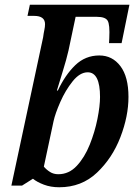

<svg xmlns="http://www.w3.org/2000/svg" viewBox="-20 -780 589 810"><path d="M230 10Q324 10 389 -51.5Q454 -113 488 -201.5Q522 -290 522 -371Q522 -456 488 -501Q454 -546 399 -546Q340 -546 297.5 -505Q255 -464 224 -398H220Q231 -435 245.5 -481.5Q260 -528 269 -567L299 -709H389Q424 -709 434 -693Q444 -677 441 -618L440 -598H493L526 -760H106L96 -713H124Q170 -713 170 -678Q170 -667 167 -653Q164 -639 162 -623L28 3H73L119 -26Q136 -12 165 -1Q194 10 230 10ZM226 -45Q206 -45 191 -54.5Q176 -64 165 -77L206 -269Q213 -301 234.5 -350Q256 -399 286.5 -437Q317 -475 350 -475Q402 -475 402 -371Q402 -333 391 -278Q380 -223 358.5 -169.5Q337 -116 304 -80.5Q271 -45 226 -45Z"/></svg>

Font: Noto Serif SemiCondensed Semi
Style: Italic
Weight: 600
Width: 4
Italic angle: -12°
Designer: Monotype Design Team
Foundry: Monotype Imaging Inc.
Version: Version 1.901